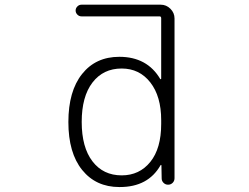

<svg xmlns="http://www.w3.org/2000/svg" viewBox="-20 -793 1040 802"><path d="M488.3 -60.5Q562.5 -60.5 607.9 -116.7Q653.3 -172.9 653.3 -275.4V-291Q653.3 -390.6 607.9 -448.7Q562.5 -506.8 488.3 -506.8Q411.1 -506.8 366.2 -448.2Q321.3 -389.6 321.3 -283.7Q321.3 -177.7 366.2 -119.1Q411.1 -60.5 488.3 -60.5ZM653.3 -716.8Q653.3 -724.6 646.5 -724.6H320.3Q310.5 -724.6 303.2 -731.9Q295.9 -739.3 295.9 -749Q295.9 -758.8 303.2 -766.1Q310.5 -773.4 320.3 -773.4H651.4Q674.8 -773.4 691.9 -756.3Q709 -739.3 709 -715.8V-48.8Q709 -37.1 701.2 -29.3Q693.4 -21.5 682.1 -21.5Q670.9 -21.5 663.1 -29.3Q655.3 -37.1 655.3 -47.9L654.3 -101.6Q654.3 -103.5 652.8 -104Q651.4 -104.5 650.4 -102.5Q598.6 -11.7 480.5 -11.7Q479.5 -11.7 478.5 -11.7Q380.9 -11.7 323.2 -83Q265.6 -154.3 265.6 -283.2Q265.6 -412.1 322.8 -483.9Q379.9 -555.7 478.5 -555.7Q594.7 -555.7 649.4 -462.9Q650.4 -461.9 651.9 -462.4Q653.3 -462.9 653.3 -464.8Z"/></svg>

Font: Rounded Mgen+ 2m light
Style: Regular
Weight: 200
Designer: [Source Han Sans]
Ryoko NISHIZUKA  (kana & ideographs); Paul D. Hunt (Latin, Greek & Cyrillic); Wenlong ZHANG  (bopomofo
Version: Version 1.059.20150602